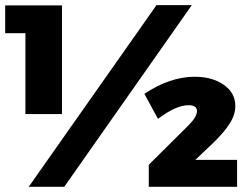

<svg xmlns="http://www.w3.org/2000/svg" viewBox="-20 -721 960 741"><path d="M584 -701.2H720.2L228 0H90.8ZM0 -700.2H219.2V-280.8H78.1V-592.8H0ZM707 -236.8Q740.2 -270 740.2 -292Q740.2 -314.9 708 -314.9Q658.7 -314.9 589.8 -262.2L537.1 -358.9Q636.7 -424.8 731 -424.8Q799.3 -424.8 843.8 -393.6Q888.2 -362.3 888.2 -312Q888.2 -277.8 866 -243.4Q843.8 -209 803.2 -169.9L733.9 -104H895V0H554.2V-85Z"/></svg>

Font: Montserrat-Arabic ExtraBold
Style: Regular
Weight: 800
Designer: Mohamed Gaber
Foundry: Kief Type Foundry
Version: Version 5.008;PS 005.008;hotconv 1.0.88;makeotf.lib2.5.64775